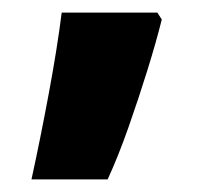

<svg xmlns="http://www.w3.org/2000/svg" viewBox="-20 -151 337 305"><path d="M237 -120Q228 -84 214 -39Q200 6 184 51.5Q168 97 151 134H30Q44 70 57.5 -2.5Q71 -75 78 -131H230Z"/></svg>

Font: Noto Sans Thaana ExtraBold
Style: Regular
Weight: 800
Designer: David Williams
Foundry: Google Inc.
Version: Version 3.001; ttfautohint (v1.8.4.7-5d5b)